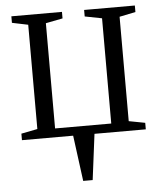

<svg xmlns="http://www.w3.org/2000/svg" viewBox="-52 -567 677 807"><g transform="rotate(-5 286.5 -164.0)"><path d="M266.5 193 241 0H25V-27.5L93.5 -41V-481L26 -495V-522.5H239.5V-495L168 -481V-37H405V-481L333 -495V-522.5H547V-495L479 -481V-40.5L547.5 -27.5V0H331L306.5 193Z"/></g></svg>

Font: Merriweather 96pt Light
Style: Regular
Weight: 300
Version: Version 2.100